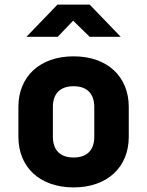

<svg xmlns="http://www.w3.org/2000/svg" viewBox="-20 -805 640 835"><path d="M231 -645 298 -715 370 -645H505L370 -785H230L95 -645ZM300 10C447 10 540 -78 540 -210V-340C540 -472 447 -560 300 -560C153 -560 60 -472 60 -340V-210C60 -78 153 10 300 10ZM300 -120C242 -120 210 -152 210 -210V-340C210 -398 242 -430 300 -430C358 -430 390 -398 390 -340V-210C390 -152 358 -120 300 -120Z"/></svg>

Font: Tekne LDO ExtraBold
Style: Regular
Weight: 800
Monospace: yes
Designer: Alessio Laiso, Mario Rullo, Paolo Rosset
Foundry: Alessio Laiso
Version: Version 1.000;hotconv 1.0.109;makeotfexe 2.5.65596